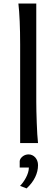

<svg xmlns="http://www.w3.org/2000/svg" viewBox="-20 -801 316 1075"><path d="M183.1 -231.9Q183.1 -208.5 183.8 -176.8Q184.6 -145 185.8 -112.3Q187 -79.6 188.7 -49.8Q190.4 -20 192.9 0H92.8V-551.8Q92.8 -623 90.3 -680.9Q87.9 -738.8 83 -781.2H183.1ZM90.3 100.1Q91.8 91.3 96.9 84.7Q102.1 78.1 108.9 73.2Q115.7 68.4 123.8 65.9Q131.8 63.5 140.1 63.5Q150.9 63.5 160.4 67.9Q169.9 72.3 177.2 80.3Q184.6 88.4 188.7 99.4Q192.9 110.4 192.9 124Q192.9 157.7 177 190.9Q161.1 224.1 128.9 253.9L92.3 239.7Q100.1 231.9 108.9 220Q117.7 208 125 194.3Q132.3 180.7 137 165.8Q141.6 150.9 141.6 137.2H90.3Z"/></svg>

Font: Andika FrenchTight
Style: Regular
Weight: 400
Designer: Victor Gaultney, Annie Olsen, Julie Remington, Don Collingsworth, Eric Hays, Becca Hirsbrunner
Foundry: SIL International
Version: Version 5.000 ; Dig1 Dig4Opn Dig7 LnSpcTght